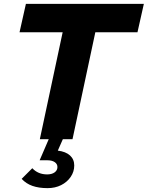

<svg xmlns="http://www.w3.org/2000/svg" viewBox="-20 -720 764 993"><path d="M226 253Q181 253 148 241.5Q115 230 92 205L147 150Q177 182 224 182Q248 182 262.5 171.5Q277 161 277 144Q277 128 263 118.5Q249 109 226 109H185L232 0H186L304 -553H81L114 -700H724L691 -553H473L355 0H305L279 59Q320 64 342 84Q364 104 364 136Q364 168 345.5 195Q327 222 296 237.5Q265 253 226 253Z"/></svg>

Font: Red Hat Text
Style: Italic
Weight: 300
Italic angle: -12°
Designer: Pentagram, MCKL
Foundry: Pentagram, MCKL
Version: Version 1.023